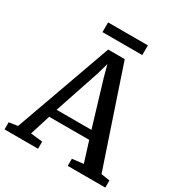

<svg xmlns="http://www.w3.org/2000/svg" viewBox="-211 -1041 1125 1189"><g transform="rotate(30 352.0 -447.0)"><path d="M54.5 -60.5 301 -749H419.5L651 -60.5L713 -51V0H444.5V-51L524.5 -60.5L479 -206H193L147 -60.5L232 -51V0H-7.5V-51ZM460 -266.5 363.5 -587.5 342 -669 318 -585.5 211 -266.5ZM501 -894.5V-825H216.5V-894.5Z"/></g></svg>

Font: Merriweather Medium
Style: Regular
Weight: 500
Version: Version 2.100